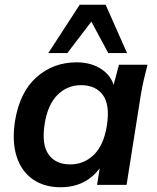

<svg xmlns="http://www.w3.org/2000/svg" viewBox="-20 -777 660 807"><path d="M234 10Q165 10 117 -24Q69 -58 49.5 -120.5Q30 -183 43 -268Q63 -390 133.5 -452.5Q204 -515 302 -515Q365 -515 409 -484.5Q453 -454 462 -402L452 -399L480 -505H600Q592 -474 584.5 -442Q577 -410 572 -379L512 0H388L405 -107H421Q396 -53 348.5 -21.5Q301 10 234 10ZM275 -86Q333 -86 374.5 -126.5Q416 -167 429 -248Q443 -336 412.5 -377.5Q382 -419 321 -419Q263 -419 222 -378.5Q181 -338 168 -258Q154 -170 184 -128Q214 -86 275 -86ZM183 -554 315 -757H424L514 -554H435L364 -686L263 -554Z"/></svg>

Font: Mulish ExtraLight
Style: Italic
Weight: 200
Italic angle: -9°
Designer: Vernon Adams
Foundry: Vernon Adams
Version: Version 3.603